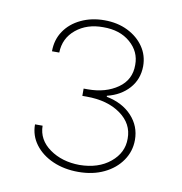

<svg xmlns="http://www.w3.org/2000/svg" viewBox="-59 -861 528 558"><g transform="rotate(10 205.0 -582.5)"><path d="M207 -358.4Q165.5 -358.4 132.1 -373Q98.6 -387.7 79.1 -413.6Q59.6 -439.5 59.6 -472.7H82Q82.5 -431.2 118.9 -405.3Q155.3 -379.4 207 -378.9Q262.7 -379.4 297.6 -408.2Q332.5 -437 332 -478.5Q332.5 -522.5 293.7 -550.3Q254.9 -578.1 193.4 -578.1H180.7V-599.6H193.4Q245.6 -599.6 281.2 -624.5Q316.9 -649.4 316.4 -693.4Q316.9 -732.4 286.1 -759Q255.4 -785.6 206.1 -785.2Q158.2 -785.6 126 -759.3Q93.8 -732.9 92.8 -690.4H71.3Q71.3 -724.6 88.9 -750.5Q106.4 -776.4 137.2 -791Q168 -805.7 206.1 -805.7Q245.1 -805.7 275.1 -790.8Q305.2 -775.9 322.5 -750.7Q339.8 -725.6 339.8 -693.4Q339.4 -654.8 315.2 -627.7Q291 -600.6 251 -590.8V-587.9Q298.3 -578.6 325.9 -548.8Q353.5 -519 353.5 -478.5Q353.5 -444.8 334.7 -417.5Q315.9 -390.1 283 -374.3Q250 -358.4 207 -358.4Z"/></g></svg>

Font: Inter Tight Thin
Style: Regular
Weight: 250
Designer: Rasmus Andersson
Foundry: rsms
Version: Version 3.004